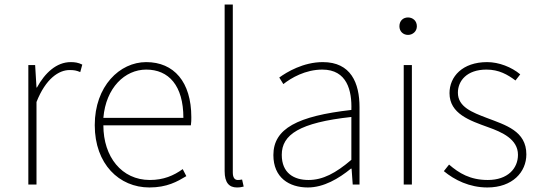

<svg xmlns="http://www.w3.org/2000/svg" viewBox="-20 -814 2382 847"><path d="M105 0H141V-364C182 -468 240 -505 287 -505C308 -505 317 -503 334 -496L343 -529C325 -538 310 -540 292 -540C229 -540 178 -492 143 -428H141L135 -527H105Z M639 13C717 13 762 -13 802 -37L786 -68C746 -39 701 -20 641 -20C517 -20 436 -122 436 -261H822C824 -274 824 -286 824 -297C824 -453 747 -540 625 -540C508 -540 398 -434 398 -262C398 -90 506 13 639 13ZM436 -294C447 -427 531 -507 625 -507C724 -507 789 -437 789 -294Z M1025 13C1040 13 1046 11 1055 9L1048 -22C1037 -20 1033 -20 1029 -20C1015 -20 1007 -31 1007 -53V-794H971V-59C971 -8 991 13 1025 13Z M1338 13C1408 13 1474 -26 1528 -70H1531L1536 0H1566V-341C1566 -448 1528 -540 1404 -540C1318 -540 1245 -496 1212 -472L1230 -443C1264 -470 1327 -507 1402 -507C1511 -507 1533 -414 1530 -329C1293 -302 1186 -247 1186 -130C1186 -30 1256 13 1338 13ZM1341 -20C1277 -20 1223 -50 1223 -131C1223 -220 1301 -273 1530 -298V-109C1461 -50 1404 -20 1341 -20Z M1761 0H1797V-527H1761ZM1780 -660C1800 -660 1819 -675 1819 -698C1819 -723 1800 -737 1780 -737C1759 -737 1742 -723 1742 -698C1742 -675 1759 -660 1780 -660Z M2130 13C2241 13 2302 -55 2302 -133C2302 -236 2211 -262 2127 -294C2064 -318 2000 -342 2000 -405C2000 -457 2039 -507 2126 -507C2181 -507 2219 -485 2254 -459L2275 -486C2237 -518 2181 -540 2129 -540C2020 -540 1963 -476 1963 -403C1963 -312 2053 -282 2133 -253C2195 -231 2265 -200 2265 -131C2265 -71 2220 -20 2132 -20C2054 -20 2005 -50 1961 -88L1938 -59C1985 -20 2051 13 2130 13Z"/></svg>

Font: Noto Sans CJK KR Thin
Style: Regular
Weight: 250
Designer: Ryoko NISHIZUKA (kana & ideographs); Paul D. Hunt (Latin, Greek & Cyrillic); Wenlong ZHANG (bopomofo); Sandoll Communica
Foundry: Adobe Systems Incorporated
Version: Version 1.002;PS 1.002;hotconv 1.0.82;makeotf.lib2.5.63406